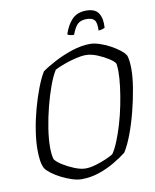

<svg xmlns="http://www.w3.org/2000/svg" viewBox="-97 -976 847 1049"><g transform="rotate(-10 327.0 -451.5)"><path d="M270 0Q247 0 217.5 -9.5Q188 -19 159.5 -33.5Q131 -48 108.5 -65Q86 -82 77 -96Q67 -116 63.5 -142.5Q60 -169 60 -200Q60 -247 69 -305Q78 -363 94 -422Q110 -481 129.5 -532Q149 -583 169 -616Q198 -637 244.5 -661.5Q291 -686 343 -703Q395 -720 443 -720Q466 -720 495 -710.5Q524 -701 552 -686Q580 -671 602 -654Q624 -637 633 -621Q638 -605 640 -585.5Q642 -566 642 -546Q642 -501 632 -440Q622 -379 605.5 -314.5Q589 -250 568 -194Q547 -138 524 -102Q496 -80 455.5 -56Q415 -32 368 -16Q321 0 270 0ZM302 -54Q327 -54 358 -63Q389 -72 416.5 -84Q444 -96 458 -105Q475 -129 491.5 -169.5Q508 -210 522.5 -259Q537 -308 547.5 -360.5Q558 -413 564 -461Q570 -509 570 -546Q570 -558 569 -568.5Q568 -579 567 -588Q561 -601 534 -618.5Q507 -636 473 -650Q439 -664 409 -664Q385 -664 352 -656Q319 -648 287.5 -636.5Q256 -625 235 -614Q216 -585 197.5 -534.5Q179 -484 163.5 -424Q148 -364 139 -305.5Q130 -247 130 -201Q130 -181 132 -163.5Q134 -146 138 -134Q149 -118 178.5 -99.5Q208 -81 242 -67.5Q276 -54 302 -54ZM366 -784Q352 -784 342 -787Q332 -790 330 -793Q346 -843 375 -873Q404 -903 454 -903Q504 -903 522.5 -873Q541 -843 537 -793Q531 -790 522 -787Q513 -784 502 -784Q504 -827 491.5 -842Q479 -857 448 -857Q417 -857 399.5 -842Q382 -827 366 -784Z"/></g></svg>

Font: Texturina 72pt 72pt ExtraLight
Style: Italic
Weight: 200
Italic angle: -11°
Designer: Guillermo Torres Carreño
Foundry: Omnibus-Type
Version: Version 1.002; ttfautohint (v1.8.3)